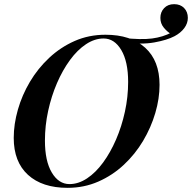

<svg xmlns="http://www.w3.org/2000/svg" viewBox="-20 -889 923 923"><path d="M576 -685 569 -707Q658 -697 711 -704Q764 -711 805 -733L803 -725Q784 -736 767.5 -756Q751 -776 751 -803Q751 -831 769 -850Q787 -869 817 -869Q847 -869 865 -850.5Q883 -832 883 -803Q883 -777 866 -754Q849 -731 819 -715Q783 -696 721.5 -685Q660 -674 576 -685ZM478 -704Q435 -704 393.5 -676.5Q352 -649 316.5 -600.5Q281 -552 254 -489.5Q227 -427 211.5 -356Q196 -285 196 -213Q196 -115 229 -59.5Q262 -4 314 -4Q357 -4 398.5 -31.5Q440 -59 475.5 -107.5Q511 -156 538 -218.5Q565 -281 580.5 -352Q596 -423 596 -495Q596 -593 563 -648.5Q530 -704 478 -704ZM46 -226Q46 -292 66 -362Q86 -432 124 -496Q162 -560 216.5 -611Q271 -662 339 -692Q407 -722 487 -722Q609 -722 678 -659.5Q747 -597 747 -481Q747 -415 726.5 -345.5Q706 -276 668 -212Q630 -148 575.5 -97Q521 -46 452.5 -16Q384 14 305 14Q183 14 114.5 -48.5Q46 -111 46 -226Z"/></svg>

Font: Playfair Display SemiBold
Style: Italic
Weight: 600
Italic angle: -14°
Designer: Claus Eggers Sørensen
Foundry: Claus Eggers Sørensen
Version: Version 1.203